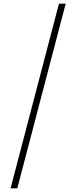

<svg xmlns="http://www.w3.org/2000/svg" viewBox="-20 -819 419 1055"><path d="M341 -799 75 216H38L304 -799Z"/></svg>

Font: Noto Sans Sinhala UI SemiCondensed ExtraLight
Style: Regular
Weight: 200
Width: 4
Designer: Jelle Bosma - Monotype Design Team
Foundry: Monotype Imaging Inc.
Version: Version 2.006; ttfautohint (v1.8.4.7-5d5b)